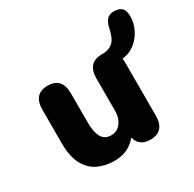

<svg xmlns="http://www.w3.org/2000/svg" viewBox="-144 -791 969 957"><g transform="rotate(-30 341.0 -313.0)"><path d="M151.5 -481Q233.5 -481 233.5 -389V-222Q233.5 -165.5 250.2 -136.8Q267 -108 303.5 -108Q327 -108 344.2 -120.5Q361.5 -133 371 -155Q380.5 -177 380.5 -204.5Q380.5 -214 388.2 -218.8Q396 -223.5 404 -223.5Q411 -223.5 422 -213.8Q433 -204 433 -187.5Q433 -141.5 413 -95.5Q393 -49.5 353.2 -19.5Q313.5 10.5 254 10.5Q203 10.5 161 -9.2Q119 -29 94.2 -74.8Q69.5 -120.5 69.5 -198V-389Q69.5 -481 151.5 -481ZM463 -481Q544.5 -481 544.5 -389V-83Q544.5 8.5 463 8.5Q380.5 8.5 380.5 -83V-389Q380.5 -481 463 -481ZM529 -410.5Q501 -410.5 484 -416.5Q467 -422.5 463 -425.5Q452 -432 447 -440.8Q442 -449.5 442 -461.5Q442 -472.5 448 -476.8Q454 -481 463 -481Q495.5 -481 514.8 -491.8Q534 -502.5 544.8 -524Q555.5 -545.5 562 -577.5Q567 -603.5 581.2 -620.2Q595.5 -637 622 -637Q651.5 -637 666.8 -623Q682 -609 682 -573.5Q682 -534.5 662.5 -496.8Q643 -459 608.5 -434.8Q574 -410.5 529 -410.5Z"/></g></svg>

Font: Sono Monospace
Style: Bold
Weight: 700
Designer: Tyler Finck
Foundry: Tyler Finck
Version: Version 2.112